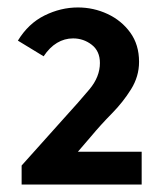

<svg xmlns="http://www.w3.org/2000/svg" viewBox="-20 -802 448 515"><path d="M38 -307V-358L150 -483Q192 -529 220 -562.5Q248 -596 248 -633Q248 -665 226 -682Q204 -699 176 -699Q153 -699 133 -687Q113 -675 97 -651L28 -693Q56 -739 99.5 -760.5Q143 -782 189 -782Q231 -782 268.5 -764.5Q306 -747 329.5 -714.5Q353 -682 353 -636Q353 -597 331.5 -562.5Q310 -528 280 -497.5Q250 -467 225 -437L164 -366L149 -395H360V-307Z"/></svg>

Font: Yaldevi SemiBold
Style: Regular
Weight: 600
Designer: Sol Matas, Rajitha Manaperi, Kosala Senevirathne
Foundry: Mooniak
Version: Version 1.100